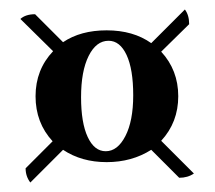

<svg xmlns="http://www.w3.org/2000/svg" viewBox="-20 -438 453 405"><path d="M358 -63 299 -122Q258 -96 205 -96Q152 -96 113 -122L44 -53Q34 -66 34 -83L91 -140Q55 -179 55 -235Q55 -291 92 -330L23 -398Q34 -408 54 -408L113 -349Q150 -374 205 -374Q261 -374 299 -347L370 -418Q379 -406 379 -387L320 -329Q356 -290 356 -235Q356 -180 320 -141L389 -72Q376 -63 358 -63ZM261 -237Q261 -292 247 -322Q233 -352 209 -352Q183 -352 167 -320Q151 -288 151 -233Q151 -179 165 -149Q179 -119 203 -119Q228 -119 244.5 -151Q261 -183 261 -237Z"/></svg>

Font: Katibeh
Style: Regular
Weight: 400
Designer: Arabic design by Kourosh Beigpour, Latin design by Eduardo Tunni, engineering by Lasse Fister
Version: Version 1.000